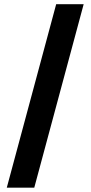

<svg xmlns="http://www.w3.org/2000/svg" viewBox="-20 -781 430 911"><path d="M246.6 -761.2H377L142.6 109.4H12.2Z"/></svg>

Font: My Font
Style: Bold
Weight: 500
Designer: Rasmus Andersson
Foundry: rsms
Version: Version 0.001